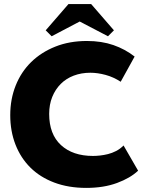

<svg xmlns="http://www.w3.org/2000/svg" viewBox="-20 -910 714 937"><path d="M401 7Q314 7 245 -19Q176 -45 128.5 -92Q81 -139 55.5 -204.5Q30 -270 30 -348Q30 -426 56.5 -492.5Q83 -559 132 -607Q181 -655 250 -682.5Q319 -710 404 -710Q476 -710 533.5 -690Q591 -670 637 -634L569 -511Q534 -534 495 -544.5Q456 -555 421 -555Q377 -555 340 -541Q303 -527 276.5 -500.5Q250 -474 235 -437Q220 -400 220 -354Q220 -255 277.5 -202Q335 -149 434 -149Q449 -149 468 -151Q487 -153 507 -158Q527 -163 546.5 -173Q566 -183 583 -200L654 -77Q616 -41 551 -17Q486 7 401 7ZM425 -890 536 -762 507 -733 369 -805 232 -733 203 -762 314 -890Z"/></svg>

Font: Tilda Sans Black
Style: Regular
Weight: 900
Designer: ParaType Ltd
Foundry: ParaType Ltd
Version: Version 1.009